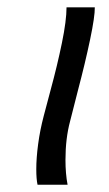

<svg xmlns="http://www.w3.org/2000/svg" viewBox="-20 -507 299 527"><path d="M194.3 -260.3 172.4 -174.3Q159.7 -127 159.7 -67.9Q159.7 -30.3 165.5 0H83Q79.6 -15.6 79.6 -42.5Q79.6 -73.2 84.7 -111.6Q89.8 -149.9 100.1 -189L119.1 -260.7Q137.2 -327.1 149.9 -388.9Q162.6 -450.7 162.6 -486.8H240.2Q240.7 -462.4 227.3 -398.4Q213.9 -334.5 194.3 -260.3Z"/></svg>

Font: Lesson One Light
Style: Italic
Weight: 300
Italic angle: -14°
Designer: But Ko, Victor Gaultney, Annie Olsen, Julie Remington, Don Collingsworth, Eric Hays, Becca Hirsbrunner
Version: Version 1.100